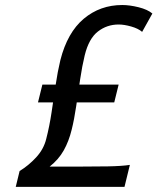

<svg xmlns="http://www.w3.org/2000/svg" viewBox="-20 -730 616 750"><path d="M487.3 -85.9 466.3 0H41.5L56.6 -62Q91.3 -83 121.1 -115.2Q150.9 -147.5 160.6 -187.5Q173.3 -236.8 181.4 -291Q189.5 -345.2 197.3 -397.9Q205.1 -450.7 215.8 -495.1Q243.2 -603 307.1 -656.7Q371.1 -710.4 457.5 -710.4Q486.3 -710.4 521.5 -701.7Q556.6 -692.9 575.2 -677.2L535.2 -605.5Q520 -618.7 492.4 -626.5Q464.8 -634.3 443.4 -634.3Q397.9 -634.3 362.5 -606.9Q327.1 -579.6 311 -514.2Q300.8 -472.2 293 -419.7Q285.2 -367.2 277.6 -315.2Q270 -263.2 259.8 -222.7Q249 -178.2 229 -142.6Q209 -106.9 173.8 -79.1H272.9Q345.2 -79.1 401.1 -80.1Q457 -81.1 487.3 -85.9ZM128.4 -330.1 145.5 -399.4H443.4L426.3 -330.1Z"/></svg>

Font: Andika
Style: Italic
Weight: 400
Italic angle: -14°
Designer: Victor Gaultney, Annie Olsen, Julie Remington, Don Collingsworth, Eric Hays, Becca Hirsbrunner
Foundry: SIL International
Version: Version 6.101